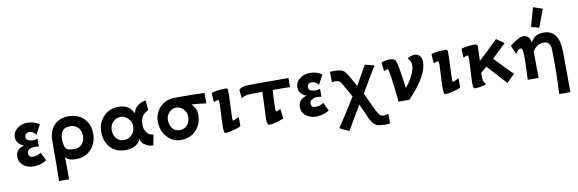

<svg xmlns="http://www.w3.org/2000/svg" viewBox="-56 -1108 5331 1772"><g transform="rotate(-10 2609.5 -222.0)"><path d="M263 -104 301 -27Q259 4 184 9Q136 11 96 -13Q49 -42 45 -92Q37 -175 125 -196Q53 -222 53 -289Q53 -334 92 -365Q132 -398 189 -398Q255 -398 301 -363L254 -275Q228 -310 190 -310Q163 -310 154 -290Q149 -278 149 -271Q149 -236 202 -230Q226 -227 257 -237V-163Q213 -171 187 -163Q143 -149 147 -113Q150 -80 190 -80Q228 -80 263 -104Z M771 -194Q771 -103 715 -45Q659 12 573 11Q500 10 478 -26Q478 57 479 109V183H385Q388 71 388 -193Q388 -284 437.5 -337.5Q487 -391 573 -391Q663 -391 717 -336Q771 -282 771 -194ZM675 -192Q675 -238 646.5 -268Q618 -298 573 -298Q479 -298 479 -192Q479 -131 496 -106Q514 -83 574 -83Q620 -83 647.5 -112.5Q675 -142 675 -192Z M1318 -88 1299 10Q1261 10 1227 -11Q1187 -33 1184 -73Q1149 8 1041 8Q947 8 895 -53Q847 -108 847 -197Q847 -274 897 -333Q952 -397 1041 -397Q1097 -397 1131 -375Q1159 -356 1185 -310Q1188 -354 1230 -384Q1264 -409 1301 -409L1310 -319Q1233 -289 1233 -196Q1233 -163 1246 -138Q1267 -94 1318 -88ZM1146 -196Q1146 -240 1115 -271Q1084 -303 1041 -302Q1003 -300 974 -270Q945 -238 945 -196Q945 -147 972 -116.5Q999 -86 1042 -86Q1086 -86 1116 -117Q1146 -148 1146 -196Z M1848 -385V-287Q1812 -294 1712 -301Q1757 -256 1757 -199Q1757 -109 1701 -51Q1645 5 1563 5Q1480 5 1427 -58Q1378 -116 1378 -200Q1378 -272 1426 -328Q1480 -387 1564 -389Q1715 -390 1848 -385ZM1662 -197Q1662 -236 1633 -267Q1604 -297 1565 -297Q1528 -297 1500 -267Q1472 -239 1472 -198Q1472 -149 1497.5 -117.5Q1523 -86 1564 -86Q1607 -86 1634.5 -116Q1662 -146 1662 -197Z M2121 -112V-26Q2106 -14 2050 0Q1996 14 1972 12Q1960 10 1960 -52Q1960 -64 1962 -122Q1963 -131 1964 -147Q1965 -163 1965 -172Q1965 -188 1967 -219Q1969 -250 1969 -265Q1969 -283 1967 -291Q1965 -299 1964.5 -299Q1964 -299 1959 -299Q1953 -299 1936.5 -293.5Q1920 -288 1919 -287L1913 -374Q1964 -390 2038 -391Q2064 -396 2067 -373Q2069 -338 2064 -244Q2059 -126 2059 -117Q2059 -90 2062 -89Q2071 -85 2121 -112Z M2635 -386V-302H2473Q2471 -296 2468 -224Q2467 -212 2466 -189.5Q2465 -167 2465 -156Q2463 -102 2473 -102Q2479 -102 2493 -109Q2509 -116 2511 -118Q2515 -112 2523 -26Q2424 10 2385 9Q2366 8 2366 -55Q2366 -62 2368 -114Q2371 -162 2371 -176Q2371 -189 2373 -231Q2375 -273 2376 -302Q2251 -303 2227 -298Q2190 -287 2178 -275Q2179 -276 2174 -317Q2173 -324 2171.5 -338Q2170 -352 2170 -358Q2177 -364 2184 -369Q2204 -381 2230 -384Q2262 -388 2635 -386Z M2911 -104 2949 -27Q2907 4 2832 9Q2784 11 2744 -13Q2697 -42 2693 -92Q2685 -175 2773 -196Q2701 -222 2701 -289Q2701 -334 2740 -365Q2780 -398 2837 -398Q2903 -398 2949 -363L2902 -275Q2876 -310 2838 -310Q2811 -310 2802 -290Q2797 -278 2797 -271Q2797 -236 2850 -230Q2874 -227 2905 -237V-163Q2861 -171 2835 -163Q2791 -149 2795 -113Q2798 -80 2838 -80Q2876 -80 2911 -104Z M3486 99V188Q3478 194 3433 193Q3381 191 3361 182Q3329 167 3300 111Q3290 87 3269 40Q3248 -7 3237 -31Q3198 32 3105 193Q3070 179 3017 152Q3074 70 3188 -116Q3176 -137 3153 -178.5Q3130 -220 3118 -240Q3101 -268 3094 -273Q3069 -285 3023 -279L3022 -376Q3104 -382 3141 -364Q3162 -353 3191 -305Q3194 -300 3247 -203Q3284 -266 3350 -385L3438 -363Q3407 -316 3295 -124Q3302 -109 3358 12Q3395 92 3412 100Q3430 108 3445 108Q3459 108 3486 99Z M3884 -324Q3890 -193 3700 5H3598Q3599 5 3595 -31Q3591 -67 3581 -148Q3562 -302 3553 -305Q3542 -309 3515 -295L3506 -376Q3538 -393 3586 -393Q3619 -393 3634 -378Q3655 -357 3686 -107Q3720 -147 3746 -195Q3781 -260 3781 -304Q3781 -331 3768 -348Q3766 -352 3760.5 -359Q3755 -366 3752 -369Q3750 -378 3777 -387Q3804 -397 3826 -396Q3881 -384 3884 -324Z M4181 -112V-26Q4166 -14 4110 0Q4056 14 4032 12Q4020 10 4020 -52Q4020 -64 4022 -122Q4023 -131 4024 -147Q4025 -163 4025 -172Q4025 -188 4027 -219Q4029 -250 4029 -265Q4029 -283 4027 -291Q4025 -299 4024.5 -299Q4024 -299 4019 -299Q4013 -299 3996.5 -293.5Q3980 -288 3979 -287L3973 -374Q4024 -390 4098 -391Q4124 -396 4127 -373Q4129 -338 4124 -244Q4119 -126 4119 -117Q4119 -90 4122 -89Q4131 -85 4181 -112Z M4692 -63 4618 10 4451 -173 4395 -123Q4395 -73 4396 -66Q4399 -36 4422 -14Q4414 -8 4377 0Q4344 6 4322 6Q4312 6 4309 5Q4297 2 4297 -55Q4297 -81 4300 -125Q4303 -175 4303 -177Q4303 -193 4305 -223.5Q4307 -254 4307 -269Q4307 -287 4305.5 -295Q4304 -303 4303 -303.5Q4302 -304 4298 -304Q4291 -304 4277 -298Q4260 -292 4258 -292L4255 -375Q4311 -391 4374 -392Q4385 -394 4396 -388.5Q4407 -383 4407 -374Q4408 -341 4402 -235Q4457 -283 4584 -408L4656 -357Q4613 -317 4583 -288Q4553 -259 4539.5 -245.5Q4526 -232 4527 -232Q4540 -219 4562.5 -195.5Q4585 -172 4622.5 -133.5Q4660 -95 4692 -63Z M4971 -638 5058 -608 4995 -441 4922 -461ZM5173 -182 5175 194H5071Q5080 -34 5078 -129Q5077 -224 5075 -238Q5065 -299 5015 -299Q4965 -300 4933 -268Q4928 -262 4919.5 -250.5Q4911 -239 4907 -234Q4907 -152 4908 -85Q4908 -65 4908.5 -45.5Q4909 -26 4909 -16.5Q4909 -7 4909 4Q4909 15 4909 14H4807Q4814 -133 4814 -184Q4814 -264 4804 -275Q4800 -282 4792 -282Q4769 -282 4744 -240L4709 -321Q4716 -331 4758 -358Q4808 -390 4835 -390Q4891 -390 4904 -321Q4928 -358 4947 -370Q4976 -390 5024 -390Q5098 -391 5135 -339Q5172 -287 5173 -182Z"/></g></svg>

Font: GFS Neohellenic Rg
Style: Bold
Weight: 700
Designer: Designed by Takis Katsoulidis and George D. Matthiopoulos.
Foundry: Designed by Takis Katsoulidis and George D. Matthiopoulos.
Version: Version 1.0